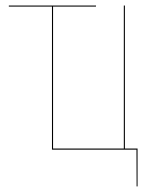

<svg xmlns="http://www.w3.org/2000/svg" viewBox="-20 -537 570 689"><path d="M428.2 -3.9H473.6V131.8H470.2L469.7 0H166.5V-513.2H11.7V-517.1H324.7L324.2 -513.2H170.4V-3.9H424.3V-517.1H428.2Z"/></svg>

Font: Fira Sans Compressed Four
Style: Regular
Weight: 100
Width: 1
Designer: Carrois Corporate & Edenspiekermann AG
Foundry: Carrois Corporate GbR & Edenspiekermann AG
Version: Version 4.203;PS 004.203;hotconv 1.0.88;makeotf.lib2.5.64775